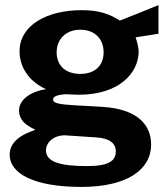

<svg xmlns="http://www.w3.org/2000/svg" viewBox="-20 -565 663 756"><path d="M300 171C481 171 575 103 575 4C575 -76 518 -135 387 -144C341 -147 301 -149 280 -150C219 -154 189 -157 189 -173C189 -184 202 -192 241 -194C254 -193 279 -192 291 -192C447 -192 526 -276 526 -363C526 -376 520 -401 514 -418L604 -432V-545C561 -527 483 -496 452 -484C414 -508 373 -525 302 -525C165 -525 57 -466 57 -363C57 -305 89 -247 161 -214C90 -202 55 -167 55 -130C55 -81 103 -63 119 -54C109 -48 18 -27 18 44C18 118 113 171 300 171ZM296 -274C238 -274 203 -307 203 -359C203 -410 239 -448 296 -448C354 -448 388 -411 388 -359C388 -307 354 -274 296 -274ZM323 89C215 89 161 72 161 27C161 -5 193 -34 239 -32L358 -24C411 -21 436 -1 436 31C436 69 407 89 323 89Z"/></svg>

Font: United Sans
Style: Bold
Weight: 700
Designer: Pablo Impallari, Rodrigo Fuenzalida (Modified by Dan O. Williams)
Version: Version 1.000;PS 001.000;hotconv 1.0.88;makeotf.lib2.5.64775